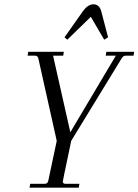

<svg xmlns="http://www.w3.org/2000/svg" viewBox="-20 -870 642 890"><path d="M602 -630 599 -612H564Q556 -612 551.5 -608.5Q547 -605 543 -598L310 -217L298 -159Q271 -32 271 -28Q271 -23 274.5 -20.5Q278 -18 282 -18H348L345 0H117L120 -18H188Q201 -18 204 -33L243 -217L158 -598Q155 -612 143 -612H108L111 -630H276L273 -612H226L306 -257L517 -612H470L473 -630ZM463 -686 401 -792 292 -686 279 -697 365 -819Q388 -850 413 -850Q440 -850 449 -819L481 -697Z"/></svg>

Font: Arapey
Style: Italic
Weight: 400
Italic angle: -12°
Designer: Eduardo Rodriguez Tunni
Foundry: Eduardo Rodriguez Tunni
Version: Version 3.000